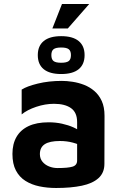

<svg xmlns="http://www.w3.org/2000/svg" viewBox="-20 -922 609 957"><path d="M259.8 15Q215.4 15 176.2 6.8Q137 -1.4 106.7 -20.5Q76.4 -39.6 59.2 -72.4Q42 -105.2 42 -155Q42 -204.4 62.2 -239.5Q82.4 -274.6 122.4 -293.5Q162.4 -312.4 223 -312.4Q257.6 -312.4 289.3 -305.4Q321 -298.4 346.3 -287Q371.6 -275.6 387 -261.8L394.4 -190.4Q373.8 -202.8 343.5 -211Q313.2 -219.2 278.6 -219.2Q227.6 -219.2 203.2 -203.3Q178.8 -187.4 178.8 -154Q178.8 -131.6 191.5 -116.1Q204.2 -100.6 224.3 -92.5Q244.4 -84.4 266.6 -84.4Q319.6 -84.4 342 -91.5Q364.4 -98.6 364.4 -121.8V-313.6Q364.4 -361.4 334 -383Q303.6 -404.6 249 -404.6Q205.4 -404.6 160.4 -389.5Q115.4 -374.4 88 -351.8V-475.4Q113.6 -492 168.3 -505.4Q223 -518.8 288.2 -518.8Q312.8 -518.8 341.7 -514.4Q370.6 -510 398.6 -499.3Q426.6 -488.6 449.9 -468.8Q473.2 -449 487.1 -418.7Q501 -388.4 501 -344.4L500.4 -105.4Q500.4 -60.8 471 -34.2Q441.6 -7.6 387.8 3.7Q334 15 259.8 15ZM285 -553Q227.6 -553 198 -577Q168.4 -601 168.4 -647.4Q168.4 -693.2 198 -717.5Q227.6 -741.8 285 -741.8Q342.6 -741.8 372.1 -717.5Q401.6 -693.2 401.6 -647.4Q401.6 -601 372.1 -577Q342.6 -553 285 -553ZM285 -609.2Q311.8 -609.2 322.7 -617.7Q333.6 -626.2 333.6 -647.4Q333.6 -668 322.7 -676.6Q311.8 -685.2 285 -685.2Q257.8 -685.2 246.9 -676.6Q236 -668 236 -647.4Q236 -626.2 246.9 -617.7Q257.8 -609.2 285 -609.2ZM241 -780 289 -902.2H424.8L317.8 -780Z"/></svg>

Font: Maven Pro VF Beta
Style: Regular
Weight: 400
Designer: Joe Prince
Foundry: Joe Prince
Version: Version 2.002